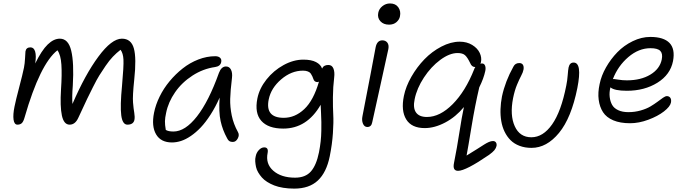

<svg xmlns="http://www.w3.org/2000/svg" viewBox="-20 -777 4009 1123"><path d="M82 -47.9Q63.5 -47.9 59.3 -77.1Q55.2 -106.4 64.9 -153.8Q72.3 -190.9 92.3 -266.6Q112.3 -342.3 120.1 -380.9Q125 -404.8 126.5 -436.3Q127.9 -467.8 128.9 -476.1Q132.8 -500 158.2 -500Q178.2 -500 185.5 -475.6Q192.9 -451.2 186 -405.8Q223.6 -482.4 258.8 -516.6Q293.9 -550.8 330.1 -550.8Q379.9 -550.8 396.7 -480Q413.6 -409.2 405.8 -276.9Q400.4 -208 403.8 -168.9Q478 -341.3 555.7 -446Q633.3 -550.8 692.9 -550.8Q747.1 -550.8 762.9 -494.1Q778.8 -437.5 765.1 -311Q754.9 -214.8 758.1 -177.5Q761.2 -140.1 765.4 -116.7Q769.5 -93.3 766.1 -75.2Q759.8 -47.9 725.1 -47.9Q696.3 -47.9 689.2 -102.5Q682.1 -157.2 693.8 -276.9Q704.1 -390.6 702.1 -428.2Q700.2 -465.8 685.1 -485.8Q661.1 -467.3 640.1 -445.3Q619.1 -423.3 597.4 -391.4Q575.7 -359.4 561.3 -336.4Q546.9 -313.5 523.4 -266.8Q500 -220.2 489.3 -197.8Q478.5 -175.3 451.7 -117.2Q442.4 -97.7 438 -87.9Q419.9 -47.9 387.2 -47.9Q353.5 -47.9 342 -101.1Q330.6 -154.3 336.9 -254.9Q342.8 -341.3 339.1 -398.7Q335.4 -456.1 315.9 -482.9Q213.9 -402.8 124 -90.8Q117.2 -65.9 107.7 -56.9Q98.1 -47.9 82 -47.9Z M985.8 56.2Q920.9 56.2 893.1 9Q865.2 -38.1 880.9 -117.2Q890.1 -164.1 913.6 -211.9Q937 -259.8 971.9 -301.8Q1006.8 -343.8 1048.6 -376.7Q1090.3 -409.7 1139.9 -429Q1189.5 -448.2 1238.8 -448.2Q1257.3 -448.2 1267.1 -439.2Q1276.9 -430.2 1273.9 -414.1Q1269 -389.2 1237.8 -384.8Q1168 -375 1106 -335Q1043.9 -294.9 1004.2 -237.5Q964.4 -180.2 951.7 -117.2Q945.3 -88.4 944.8 -68.1Q944.3 -47.9 949.7 -17.1Q964.8 -7.8 994.6 -7.8Q1063 -7.8 1132.1 -96.2Q1201.2 -184.6 1260.7 -351.1Q1274.9 -388.2 1301.8 -388.2Q1321.3 -388.2 1330.8 -369.9Q1340.3 -351.6 1336.9 -321.8Q1327.6 -245.1 1326.4 -198.5Q1325.2 -151.9 1335.4 -101.8Q1345.7 -51.8 1371.6 -4.9Q1381.8 12.2 1370.8 32.7Q1359.9 53.2 1341.8 53.2Q1328.6 53.2 1321.3 48.3Q1314 43.5 1308.6 32.2Q1281.7 -16.6 1270.3 -69.1Q1258.8 -121.6 1264.6 -206.1Q1240.2 -150.9 1211.4 -106.2Q1182.6 -61.5 1154.3 -31.7Q1126 -2 1096.2 18.3Q1066.4 38.6 1039.1 47.4Q1011.7 56.2 985.8 56.2Z M1700.7 326.2Q1666.5 326.2 1636.5 321.3Q1606.4 316.4 1584 307.6Q1561.5 298.8 1542.7 286.9Q1523.9 274.9 1511.7 261Q1499.5 247.1 1490.2 231.4Q1481 215.8 1477.5 199.7Q1474.1 183.6 1472.9 167.7Q1471.7 151.9 1475.6 137.2Q1479.5 116.2 1494.1 100.6Q1508.8 85 1525.4 85Q1551.3 85 1545.4 117.2Q1532.2 181.2 1578.6 221.7Q1625 262.2 1705.6 262.2Q1766.6 262.2 1798.6 225.6Q1830.6 189 1845.7 113.8Q1852.1 81.1 1855.5 50.3Q1858.9 19.5 1859.4 -12.5Q1859.9 -44.4 1859.6 -62.7Q1859.4 -81.1 1857.7 -116.9Q1856 -152.8 1855.5 -164.1Q1775.4 -24.9 1636.7 -24.9Q1548.8 -24.9 1508.5 -70.1Q1468.3 -115.2 1485.4 -201.2Q1497.1 -259.8 1538.8 -312.3Q1580.6 -364.7 1638.7 -396.5Q1696.8 -428.2 1754.4 -428.2Q1801.3 -428.2 1828.6 -413.8Q1856 -399.4 1863.8 -376Q1873 -397 1900.4 -397Q1921.9 -397 1930.2 -376.2Q1938.5 -355.5 1934.6 -324.2Q1927.7 -268.1 1927.2 -208.3Q1926.8 -148.4 1929.2 -105.7Q1931.6 -63 1927.2 2Q1922.9 66.9 1908.7 137.2Q1889.6 231.4 1839.1 278.8Q1788.6 326.2 1700.7 326.2ZM1551.8 -195.8Q1529.8 -87.9 1639.6 -87.9Q1705.6 -87.9 1759.8 -138.9Q1814 -189.9 1845.7 -299.8Q1841.3 -296.9 1836.4 -296.9Q1827.1 -296.9 1821.3 -301.8Q1815.4 -306.6 1813.2 -314.2Q1811 -321.8 1806.9 -330.3Q1802.7 -338.9 1797.9 -346.4Q1793 -354 1781.2 -358.9Q1769.5 -363.8 1752.4 -363.8Q1684.1 -363.8 1624.8 -313Q1565.4 -262.2 1551.8 -195.8Z M2255.4 -632.8Q2223.1 -632.8 2204.8 -652.8Q2186.5 -672.9 2192.4 -702.1Q2196.8 -725.1 2216.6 -741Q2236.3 -756.8 2261.2 -756.8Q2293.9 -756.8 2309.8 -734.1Q2325.7 -711.4 2319.3 -681.2Q2315.9 -662.6 2299.1 -647.7Q2282.2 -632.8 2255.4 -632.8ZM2128.4 -34.2Q2111.3 -34.2 2103 -53.5Q2094.7 -72.8 2100.1 -98.1Q2125.5 -227.1 2148.2 -347.2Q2170.9 -467.3 2177.2 -501Q2185.5 -541 2216.3 -541Q2235.4 -541 2245.6 -527.6Q2255.9 -514.2 2251.5 -490.2Q2243.2 -448.7 2204.1 -274.4Q2165 -100.1 2157.2 -62Q2152.3 -34.2 2128.4 -34.2Z M2659.2 222.2Q2626 222.2 2635.3 176.8Q2653.3 86.4 2667 -2.7Q2680.7 -91.8 2693.4 -150.9Q2645.5 -92.8 2583.7 -60.3Q2522 -27.8 2464.4 -27.8Q2387.2 -27.8 2356 -78.6Q2324.7 -129.4 2342.3 -215.8Q2353.5 -271 2386 -327.9Q2418.5 -384.8 2462.4 -430.2Q2506.3 -475.6 2561.5 -504.4Q2616.7 -533.2 2668.9 -533.2Q2710.4 -533.2 2741.7 -514.2Q2772.9 -495.1 2785.9 -467.5Q2798.8 -439.9 2793 -413.1Q2791 -406.2 2789.1 -404.8Q2790.5 -404.8 2793.9 -405.3Q2797.4 -405.8 2799.3 -405.8Q2812 -405.8 2817.1 -393.1Q2822.3 -380.4 2818.4 -361.8Q2809.1 -317.9 2783.2 -266.1Q2758.3 -160.2 2738 -36.6Q2717.8 86.9 2709 132.8Q2738.3 115.2 2769 95.7Q2799.8 76.2 2812.7 67.9Q2825.7 59.6 2839.1 53.7Q2852.5 47.9 2863.3 47.9Q2874.5 47.9 2880.4 55.7Q2886.2 63.5 2884.3 76.2Q2881.3 89.8 2871.6 101.6Q2861.8 113.3 2840.3 128.9Q2704.1 222.2 2659.2 222.2ZM2405.3 -196.8Q2394.5 -146 2413.1 -119.4Q2431.6 -92.8 2477.1 -92.8Q2553.2 -92.8 2627.9 -168Q2702.6 -243.2 2753.9 -373Q2754.9 -377.9 2760.3 -384.8H2759.3Q2739.3 -384.8 2730 -408.2Q2713.9 -441.9 2699.7 -454.3Q2685.5 -466.8 2656.2 -466.8Q2609.4 -466.8 2555.2 -426.8Q2501 -386.7 2459.5 -323.5Q2418 -260.3 2405.3 -196.8Z M3088.9 87.9Q3049.8 87.9 3018.6 75.9Q2987.3 64 2966.3 43Q2945.3 22 2931.4 -6.6Q2917.5 -35.2 2911.9 -68.8Q2906.2 -102.5 2907.5 -138.9Q2908.7 -175.3 2916 -212.9Q2935.1 -301.8 2982.9 -387.2Q2993.2 -408.2 3017.1 -408.2Q3032.2 -408.2 3038.6 -397.9Q3044.9 -387.7 3042 -370.1Q3039.1 -354 3028.3 -334Q3017.6 -314 3003.9 -281.2Q2990.2 -248.5 2981 -203.1Q2961.4 -103.5 2990.7 -38.8Q3020 25.9 3087.9 25.9Q3156.2 25.9 3209.2 -49.3Q3262.2 -124.5 3292 -275.9Q3298.3 -306.6 3300.5 -337.4Q3302.7 -368.2 3305.7 -382.8Q3312 -411.1 3335 -411.1Q3386.2 -411.1 3356.9 -262.2Q3321.8 -87.4 3249.8 0.2Q3177.7 87.9 3088.9 87.9Z M3665.5 -56.2Q3607.4 -56.2 3567.1 -73.2Q3526.9 -90.3 3507.1 -120.8Q3487.3 -151.4 3481.7 -193.6Q3476.1 -235.8 3487.3 -286.1Q3497.1 -334.5 3524.7 -383.1Q3552.2 -431.6 3590.8 -471.4Q3629.4 -511.2 3680.7 -536.1Q3731.9 -561 3783.7 -561Q3861.8 -561 3895.8 -525.9Q3929.7 -490.7 3916.5 -419.9Q3900.9 -340.3 3825.2 -293.2Q3749.5 -246.1 3646.5 -246.1Q3573.7 -246.1 3550.3 -266.1Q3543 -236.3 3546.1 -209.7Q3549.3 -183.1 3560.3 -163.6Q3571.3 -144 3595.7 -132.6Q3620.1 -121.1 3655.3 -121.1Q3693.4 -121.1 3727.3 -130.9Q3761.2 -140.6 3784.2 -154.3Q3807.1 -168 3825.4 -181.6Q3843.8 -195.3 3857.7 -205.1Q3871.6 -214.8 3880.4 -214.8Q3894 -214.8 3900.9 -204.6Q3907.7 -194.3 3904.3 -176.8Q3899.4 -153.3 3863.3 -125.2Q3827.1 -97.2 3772 -76.7Q3716.8 -56.2 3665.5 -56.2ZM3570.3 -314.9Q3574.2 -314.9 3597.7 -311Q3621.1 -307.1 3646.5 -307.1Q3728.5 -307.1 3783.9 -340.6Q3839.4 -374 3850.6 -429.2Q3857.4 -462.9 3842.3 -479Q3827.1 -495.1 3784.7 -495.1Q3715.8 -495.1 3655 -443.1Q3594.2 -391.1 3564.5 -314Z"/></svg>

Font: Shantell Sans Bouncy
Style: Italic
Weight: 300
Italic angle: -11.31°
Designer: Stephen Nixon, Anya Danilova, Shantell Martin
Foundry: Arrow Type
Version: Version 1.006;[9816181b4]